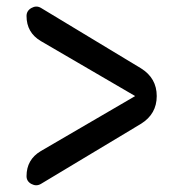

<svg xmlns="http://www.w3.org/2000/svg" viewBox="-20 -588 540 576"><path d="M102.5 -134.8 383.8 -298.8Q384.8 -298.8 384.8 -299.8Q384.8 -300.8 383.8 -300.8L102.5 -464.8Q59.6 -490.2 59.6 -540Q59.6 -555.7 74.2 -564Q88.9 -572.3 102.5 -564.5L403.3 -382.8Q450.2 -353.5 450.2 -299.8Q450.2 -246.1 403.3 -216.8L102.5 -36.1Q88.9 -28.3 74.2 -36.1Q59.6 -43.9 59.6 -59.6Q59.6 -109.4 102.5 -134.8Z"/></svg>

Font: Rounded-X Mgen+ 1mn medium
Style: Regular
Weight: 500
Designer: [Source Han Sans]
Ryoko NISHIZUKA  (kana & ideographs); Paul D. Hunt (Latin, Greek & Cyrillic); Wenlong ZHANG  (bopomofo
Version: Version 1.059.20150602